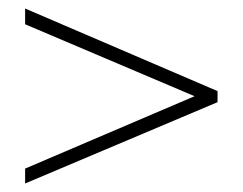

<svg xmlns="http://www.w3.org/2000/svg" viewBox="-20 -517 570 451"><path d="M39 -497 491 -303V-277L39 -86V-121L437 -291L39 -460Z"/></svg>

Font: Abril Fatface
Style: Regular
Weight: 400
Designer: Veronika Burian, Jos Scaglione
Foundry: TypeTogether
Version: Version 1.001